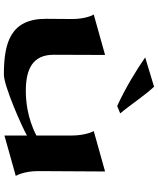

<svg xmlns="http://www.w3.org/2000/svg" viewBox="70 -890 834 1015"><g transform="rotate(90 487.5 -382.0)"><path d="M884 -166 886 -520 672 -460C675 -458 696 -414 696 -342V-157C602 -108 510 -101 460 -101C345 -101 269 -137 269 -248L270 -520L56 -460C59 -458 81 -414 80 -342L79 -209C78 -20 205 15 374 15C434 15 651 -81 696 -107V12L910 -48C907 -50 884 -94 884 -166ZM540 -584 579 -600C534 -653 488 -725 438 -779L283 -732C355 -682 448 -626 540 -584Z"/></g></svg>

Font: Coconat
Style: Bold
Weight: 900
Width: 8
Designer: Sara Lavazza
Foundry: Collletttivo
Version: Version 1.000;Glyphs 3.2 (3217)